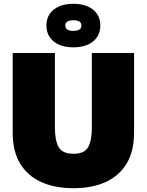

<svg xmlns="http://www.w3.org/2000/svg" viewBox="-20 -980 775 1014"><path d="M368 14Q271 14 199 -18Q127 -50 87 -115Q47 -180 47 -280V-700H270V-305Q270 -239 289.5 -203.5Q309 -168 368 -168Q427 -168 446 -203.5Q465 -239 465 -305V-700H688V-280Q688 -180 648 -115Q608 -50 536.5 -18Q465 14 368 14ZM367 -730Q323 -730 291.5 -744Q260 -758 242.5 -784Q225 -810 225 -845Q225 -881 242.5 -906.5Q260 -932 291.5 -946Q323 -960 367 -960Q412 -960 443.5 -946Q475 -932 492.5 -906.5Q510 -881 510 -845Q510 -810 492.5 -784Q475 -758 443.5 -744Q412 -730 367 -730ZM367 -817Q389 -817 399.5 -824Q410 -831 410 -845Q410 -859 399.5 -866Q389 -873 367 -873Q346 -873 335.5 -866Q325 -859 325 -845Q325 -831 335.5 -824Q346 -817 367 -817Z"/></svg>

Font: Golos Text ExtraBold
Style: Regular
Weight: 800
Designer: A.Korolkova, Vitaly Kuzmin
Foundry: ParaType Ltd
Version: Version 2.004